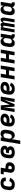

<svg xmlns="http://www.w3.org/2000/svg" viewBox="3208 -3776 783 7240"><g transform="rotate(-90 3600.0 -156.5)"><path d="M262 8Q229 8 197 2.5Q165 -3 138 -17Q111 -31 91 -54.5Q71 -78 60 -107Q49 -136 48.5 -168.5Q48 -201 53 -234L70 -334Q75 -362 85 -389Q95 -416 113 -439.5Q131 -463 155 -481Q179 -499 206.5 -509.5Q234 -520 262 -524Q290 -528 317 -528Q346 -528 374 -524.5Q402 -521 427 -511Q452 -501 473 -484.5Q494 -468 507 -445Q520 -422 523.5 -394Q527 -366 523 -338L521 -328H389L390 -332Q393 -350 388.5 -367.5Q384 -385 372 -396.5Q360 -408 343 -413Q326 -418 308 -418Q289 -418 269 -411Q249 -404 234.5 -389Q220 -374 211.5 -354.5Q203 -335 200 -316L183 -216Q180 -194 182.5 -172Q185 -150 196.5 -133.5Q208 -117 228.5 -109.5Q249 -102 272 -102Q291 -102 311 -108.5Q331 -115 346.5 -129Q362 -143 373 -161Q384 -179 390 -198L513 -169Q505 -144 490.5 -119.5Q476 -95 457.5 -74Q439 -53 415.5 -36.5Q392 -20 367 -10Q342 0 315 4Q288 8 262 8Z M889 8Q861 8 835 4Q809 0 785 -11Q761 -22 743 -40.5Q725 -59 715.5 -82.5Q706 -106 705 -133Q704 -160 709 -187L746 -410H642L660 -520H897L867 -341H913Q940 -341 966.5 -337.5Q993 -334 1016.5 -324Q1040 -314 1058.5 -297Q1077 -280 1088.5 -257.5Q1100 -235 1101.5 -208Q1103 -181 1098 -154Q1094 -131 1085.5 -108Q1077 -85 1061.5 -65.5Q1046 -46 1025.5 -31Q1005 -16 982.5 -7.5Q960 1 936 4.5Q912 8 889 8ZM889 -102Q903 -102 917 -106.5Q931 -111 942 -121Q953 -131 959.5 -144Q966 -157 968 -171Q970 -184 967.5 -196Q965 -208 957.5 -216Q950 -224 938 -227.5Q926 -231 913 -231H849L839 -169Q837 -157 838 -144Q839 -131 846 -121Q853 -111 864.5 -106.5Q876 -102 889 -102Z M1464 8Q1431 8 1399 2.5Q1367 -3 1339.5 -17Q1312 -31 1291 -54Q1270 -77 1259.5 -106Q1249 -135 1248.5 -168Q1248 -201 1253 -234L1270 -334Q1274 -361 1284 -388Q1294 -415 1311.5 -438.5Q1329 -462 1353 -480Q1377 -498 1403.5 -509Q1430 -520 1457.5 -524Q1485 -528 1512 -528Q1540 -528 1567.5 -525Q1595 -522 1620 -513.5Q1645 -505 1667 -490.5Q1689 -476 1703 -454.5Q1717 -433 1722.5 -406.5Q1728 -380 1723 -352Q1721 -337 1715 -322Q1709 -307 1697 -295.5Q1685 -284 1670.5 -276Q1656 -268 1641 -262Q1658 -253 1671.5 -239.5Q1685 -226 1693.5 -209Q1702 -192 1704 -171.5Q1706 -151 1702 -131Q1698 -107 1686 -84Q1674 -61 1653.5 -44.5Q1633 -28 1609.5 -18Q1586 -8 1561.5 -2Q1537 4 1512.5 6Q1488 8 1464 8ZM1465 -102Q1475 -102 1485.5 -102.5Q1496 -103 1506 -105Q1516 -107 1526.5 -109.5Q1537 -112 1547 -117.5Q1557 -123 1564 -132Q1571 -141 1573 -151Q1576 -168 1566.5 -181Q1557 -194 1542.5 -200.5Q1528 -207 1512 -209.5Q1496 -212 1479 -212H1443L1461 -320H1497Q1506 -320 1515.5 -320.5Q1525 -321 1535 -323Q1545 -325 1554.5 -328Q1564 -331 1572 -336Q1580 -341 1586.5 -349.5Q1593 -358 1594 -367Q1597 -382 1589 -393Q1581 -404 1568 -409Q1555 -414 1541 -416Q1527 -418 1513 -418Q1493 -418 1472.5 -411.5Q1452 -405 1436.5 -390Q1421 -375 1412 -355.5Q1403 -336 1400 -316L1383 -216Q1380 -195 1381.5 -173.5Q1383 -152 1393.5 -135Q1404 -118 1423.5 -110Q1443 -102 1465 -102Z M1787 215 1909 -520H2042L2029 -440Q2041 -460 2056.5 -477Q2072 -494 2092 -506Q2112 -518 2134 -523Q2156 -528 2177 -528Q2206 -528 2232.5 -520Q2259 -512 2278.5 -494Q2298 -476 2308.5 -451Q2319 -426 2323.5 -399Q2328 -372 2326.5 -343.5Q2325 -315 2320 -286L2304 -186Q2300 -163 2293.5 -139.5Q2287 -116 2276 -94Q2265 -72 2248.5 -52.5Q2232 -33 2211 -18.5Q2190 -4 2166 2Q2142 8 2119 8Q2091 8 2066 0.5Q2041 -7 2021.5 -23.5Q2002 -40 1991 -63Q1980 -86 1974 -111L1920 215ZM2062 -102Q2082 -102 2102 -109Q2122 -116 2137.5 -130.5Q2153 -145 2161.5 -164.5Q2170 -184 2173 -204L2190 -304Q2193 -324 2192.5 -344.5Q2192 -365 2183.5 -382Q2175 -399 2157.5 -408.5Q2140 -418 2120 -418Q2102 -418 2083 -413.5Q2064 -409 2048 -397Q2032 -385 2023 -367.5Q2014 -350 2011 -332L1994 -232Q1992 -217 1991 -202Q1990 -187 1991.5 -173Q1993 -159 1998 -146Q2003 -133 2011.5 -122.5Q2020 -112 2033.5 -107Q2047 -102 2062 -102Z M2666 8Q2633 8 2601 2.5Q2569 -3 2541.5 -17Q2514 -31 2492.5 -54Q2471 -77 2460 -106Q2449 -135 2448.5 -168Q2448 -201 2453 -234L2470 -334Q2475 -362 2485 -389Q2495 -416 2512.5 -439.5Q2530 -463 2554.5 -481Q2579 -499 2606.5 -509.5Q2634 -520 2661.5 -524Q2689 -528 2717 -528Q2745 -528 2773 -525Q2801 -522 2826.5 -513.5Q2852 -505 2874.5 -490Q2897 -475 2912 -453.5Q2927 -432 2931 -404.5Q2935 -377 2930 -348Q2926 -322 2913.5 -296.5Q2901 -271 2879 -252Q2857 -233 2831.5 -221Q2806 -209 2779.5 -202Q2753 -195 2726 -192.5Q2699 -190 2673 -190Q2649 -190 2625.5 -191Q2602 -192 2579 -195Q2578 -175 2584 -156.5Q2590 -138 2603.5 -124.5Q2617 -111 2636 -106Q2655 -101 2675 -101Q2693 -101 2711 -105Q2729 -109 2745 -119Q2761 -129 2773.5 -144Q2786 -159 2794 -176L2907 -135Q2890 -101 2864 -72.5Q2838 -44 2805.5 -25.5Q2773 -7 2737 0.5Q2701 8 2666 8ZM2673 -299Q2685 -299 2697.5 -299.5Q2710 -300 2723 -302.5Q2736 -305 2748.5 -309.5Q2761 -314 2772.5 -321.5Q2784 -329 2792 -340.5Q2800 -352 2802 -364Q2804 -375 2801 -384Q2798 -393 2791 -399.5Q2784 -406 2775 -410Q2766 -414 2756.5 -416Q2747 -418 2737 -418.5Q2727 -419 2717 -419Q2696 -419 2675 -413Q2654 -407 2637 -392Q2620 -377 2611 -357Q2602 -337 2598 -316L2596 -303Q2616 -301 2634.5 -300Q2653 -299 2673 -299Z M2996 0 3082 -520H3246L3274 -181L3414 -520H3578L3492 0H3372L3389 -104Q3395 -143 3403 -181.5Q3411 -220 3420.5 -258Q3430 -296 3440 -334.5Q3450 -373 3459 -412L3289 0H3199L3165 -412Q3160 -373 3158 -334.5Q3156 -296 3152.5 -258Q3149 -220 3144 -181.5Q3139 -143 3133 -104L3116 0Z M3866 8Q3833 8 3801 2.5Q3769 -3 3741.5 -17Q3714 -31 3692.5 -54Q3671 -77 3660 -106Q3649 -135 3648.5 -168Q3648 -201 3653 -234L3670 -334Q3675 -362 3685 -389Q3695 -416 3712.5 -439.5Q3730 -463 3754.5 -481Q3779 -499 3806.5 -509.5Q3834 -520 3861.5 -524Q3889 -528 3917 -528Q3945 -528 3973 -525Q4001 -522 4026.5 -513.5Q4052 -505 4074.5 -490Q4097 -475 4112 -453.5Q4127 -432 4131 -404.5Q4135 -377 4130 -348Q4126 -322 4113.5 -296.5Q4101 -271 4079 -252Q4057 -233 4031.5 -221Q4006 -209 3979.5 -202Q3953 -195 3926 -192.5Q3899 -190 3873 -190Q3849 -190 3825.5 -191Q3802 -192 3779 -195Q3778 -175 3784 -156.5Q3790 -138 3803.5 -124.5Q3817 -111 3836 -106Q3855 -101 3875 -101Q3893 -101 3911 -105Q3929 -109 3945 -119Q3961 -129 3973.5 -144Q3986 -159 3994 -176L4107 -135Q4090 -101 4064 -72.5Q4038 -44 4005.5 -25.5Q3973 -7 3937 0.5Q3901 8 3866 8ZM3873 -299Q3885 -299 3897.5 -299.5Q3910 -300 3923 -302.5Q3936 -305 3948.5 -309.5Q3961 -314 3972.5 -321.5Q3984 -329 3992 -340.5Q4000 -352 4002 -364Q4004 -375 4001 -384Q3998 -393 3991 -399.5Q3984 -406 3975 -410Q3966 -414 3956.5 -416Q3947 -418 3937 -418.5Q3927 -419 3917 -419Q3896 -419 3875 -413Q3854 -407 3837 -392Q3820 -377 3811 -357Q3802 -337 3798 -316L3796 -303Q3816 -301 3834.5 -300Q3853 -299 3873 -299Z M4223 0 4309 -520H4442L4409 -321H4585L4618 -520H4751L4665 0H4532L4567 -211H4391L4356 0Z M4823 0 4909 -520H5042L5009 -321H5185L5218 -520H5351L5265 0H5132L5167 -211H4991L4956 0Z M5596 8Q5567 8 5540.5 0Q5514 -8 5495 -26Q5476 -44 5465 -69Q5454 -94 5449.5 -121Q5445 -148 5447 -176.5Q5449 -205 5453 -234L5470 -334Q5474 -357 5480.5 -380.5Q5487 -404 5498 -426Q5509 -448 5525 -467.5Q5541 -487 5562 -501.5Q5583 -516 5607 -522Q5631 -528 5654 -528Q5682 -528 5707.5 -520.5Q5733 -513 5752 -496.5Q5771 -480 5782.5 -457Q5794 -434 5799 -409L5818 -520H5951L5886 -129Q5885 -123 5885.5 -118Q5886 -113 5889.5 -109Q5893 -105 5898 -103.5Q5903 -102 5909 -102H5931V8H5890Q5865 8 5841 3.5Q5817 -1 5797 -13Q5777 -25 5764.5 -45Q5752 -65 5751 -90Q5739 -68 5723 -49Q5707 -30 5686 -17Q5665 -4 5642 2Q5619 8 5596 8ZM5654 -102Q5672 -102 5690.5 -106.5Q5709 -111 5725 -123Q5741 -135 5750.5 -152.5Q5760 -170 5763 -188L5779 -288Q5782 -303 5783 -318Q5784 -333 5782 -347Q5780 -361 5775.5 -374Q5771 -387 5762 -397.5Q5753 -408 5740 -413Q5727 -418 5712 -418Q5692 -418 5672 -411Q5652 -404 5636.5 -389.5Q5621 -375 5612 -355.5Q5603 -336 5600 -316L5583 -216Q5580 -196 5580.5 -175.5Q5581 -155 5590 -138Q5599 -121 5616.5 -111.5Q5634 -102 5654 -102Z M5996 0 6082 -520H6197L6186 -457Q6194 -471 6204 -484.5Q6214 -498 6226.5 -508Q6239 -518 6255 -523Q6271 -528 6286 -528Q6304 -528 6320.5 -520.5Q6337 -513 6346.5 -499Q6356 -485 6360.5 -468Q6365 -451 6366 -433Q6373 -451 6383 -468Q6393 -485 6407.5 -499Q6422 -513 6440 -520.5Q6458 -528 6476 -528Q6494 -528 6510 -521Q6526 -514 6535.5 -500.5Q6545 -487 6550 -470Q6555 -453 6556.5 -435.5Q6558 -418 6556.5 -400Q6555 -382 6552 -364L6492 0H6377L6440 -383Q6442 -392 6441 -400.5Q6440 -409 6437 -416.5Q6434 -424 6427 -428.5Q6420 -433 6411 -433Q6403 -433 6395 -427.5Q6387 -422 6381.5 -414Q6376 -406 6372.5 -397.5Q6369 -389 6366 -380.5Q6363 -372 6361 -363Q6359 -354 6358 -345L6301 0H6187L6250 -383Q6252 -392 6251 -400.5Q6250 -409 6247 -416.5Q6244 -424 6237 -428.5Q6230 -433 6221 -433Q6212 -433 6204.5 -427.5Q6197 -422 6191.5 -414Q6186 -406 6182.5 -397.5Q6179 -389 6176 -380.5Q6173 -372 6171 -363Q6169 -354 6168 -345L6111 0Z M6796 8Q6767 8 6740.5 0Q6714 -8 6695 -26Q6676 -44 6665 -69Q6654 -94 6649.5 -121Q6645 -148 6647 -176.5Q6649 -205 6653 -234L6670 -334Q6674 -357 6680.5 -380.5Q6687 -404 6698 -426Q6709 -448 6725 -467.5Q6741 -487 6762 -501.5Q6783 -516 6807 -522Q6831 -528 6854 -528Q6882 -528 6907.5 -520.5Q6933 -513 6952 -496.5Q6971 -480 6982.5 -457Q6994 -434 6999 -409L7018 -520H7151L7086 -129Q7085 -123 7085.5 -118Q7086 -113 7089.5 -109Q7093 -105 7098 -103.5Q7103 -102 7109 -102H7131V8H7090Q7065 8 7041 3.5Q7017 -1 6997 -13Q6977 -25 6964.5 -45Q6952 -65 6951 -90Q6939 -68 6923 -49Q6907 -30 6886 -17Q6865 -4 6842 2Q6819 8 6796 8ZM6854 -102Q6872 -102 6890.5 -106.5Q6909 -111 6925 -123Q6941 -135 6950.5 -152.5Q6960 -170 6963 -188L6979 -288Q6982 -303 6983 -318Q6984 -333 6982 -347Q6980 -361 6975.5 -374Q6971 -387 6962 -397.5Q6953 -408 6940 -413Q6927 -418 6912 -418Q6892 -418 6872 -411Q6852 -404 6836.5 -389.5Q6821 -375 6812 -355.5Q6803 -336 6800 -316L6783 -216Q6780 -196 6780.5 -175.5Q6781 -155 6790 -138Q6799 -121 6816.5 -111.5Q6834 -102 6854 -102Z"/></g></svg>

Font: Iosevka Extrabold Extended
Style: Italic
Weight: 800
Width: 7
Italic angle: -9°
Monospace: yes
Designer: Belleve Invis
Foundry: Belleve Invis
Version: Version 32.5.0; ttfautohint (v1.8.4)